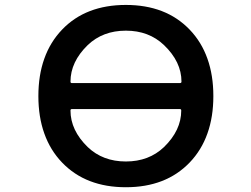

<svg xmlns="http://www.w3.org/2000/svg" viewBox="-20 -785 1040 794"><path d="M163.1 -233.4Q138.7 -301.8 138.7 -387.7Q138.7 -473.6 163.1 -542Q187.5 -611.3 237.3 -663.1Q286.1 -713.9 352.1 -739.3Q418 -764.6 500.5 -764.6Q583 -764.6 648.9 -739.3Q714.8 -713.9 764.2 -662.6Q813.5 -611.3 837.9 -542Q862.3 -473.6 862.3 -387.7Q862.3 -301.8 837.9 -233.4Q813.5 -164.1 764.2 -112.8Q714.8 -61.5 648.9 -36.1Q583 -10.7 500.5 -10.7Q418 -10.7 352.1 -36.1Q286.1 -61.5 236.8 -112.8Q187.5 -164.1 163.1 -233.4ZM277.3 -334Q271.5 -334 271.5 -328.1Q271.5 -246.1 342.8 -176.8Q405.3 -117.2 500.5 -117.2Q595.7 -117.2 658.2 -176.8Q729.5 -246.1 729.5 -328.1Q729.5 -334 723.6 -334ZM723.6 -441.4Q730.5 -441.4 730.5 -447.3Q730.5 -529.3 658.2 -598.6Q595.7 -658.2 500.5 -658.2Q405.3 -658.2 342.8 -598.6Q271.5 -529.3 271.5 -447.3Q271.5 -441.4 277.3 -441.4Z"/></svg>

Font: Rounded Mgen+ 2m medium
Style: Regular
Weight: 500
Designer: [Source Han Sans]
Ryoko NISHIZUKA  (kana & ideographs); Paul D. Hunt (Latin, Greek & Cyrillic); Wenlong ZHANG  (bopomofo
Version: Version 1.059.20150602